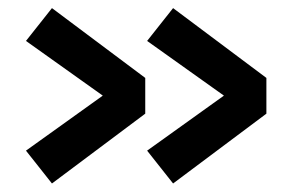

<svg xmlns="http://www.w3.org/2000/svg" viewBox="-20 -524 690 462"><path d="M396.5 -82.5 334 -161.5 568.5 -329.5 621 -250.5ZM621 -250.5H579.5V-336.5H621ZM568.5 -258.5 334 -425.5 396.5 -504.5 621 -336.5ZM105 -82.5 42.5 -161.5 277 -329.5 329.5 -250.5ZM329.5 -250.5H288V-336.5H329.5ZM277 -258.5 42.5 -425.5 105 -504.5 329.5 -336.5Z"/></svg>

Font: Trispace Thin
Style: Bold
Weight: 700
Version: Version 1.210